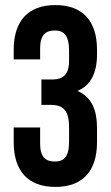

<svg xmlns="http://www.w3.org/2000/svg" viewBox="-20 -728 436 756"><path d="M252 -489C252 -433 227 -415 186 -415H143V-315H180C231 -315 252 -291 252 -226V-171C252 -108 230 -92 195 -92C160 -92 138 -110 138 -161V-226H34V-168C34 -55 90 8 198 8C306 8 362 -55 362 -168V-223C362 -295 341 -346 285 -370C336 -391 362 -439 362 -514V-532C362 -645 306 -708 198 -708C90 -708 34 -645 34 -532V-494H138V-539C138 -590 160 -608 195 -608C230 -608 252 -591 252 -528Z"/></svg>

Font: Bebas Neue
Style: Bold
Weight: 700
Designer: Ryoichi Tsunekawa
Foundry: Ryoichi Tsunekawa
Version: Version 1.300